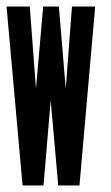

<svg xmlns="http://www.w3.org/2000/svg" viewBox="-23 -567 338 587"><path d="M220 0 268 -547H197L178 -296L157 -547H109L87 -296L68 -547H-3L46 0H110L132 -260L155 0Z"/></svg>

Font: League Gothic Condensed
Style: Regular
Weight: 400
Width: 3
Designer: Tyler Finck
Foundry: The League of Moveable Type
Version: Version 1.001;PS 001.001;hotconv 1.0.56;makeotf.lib2.0.21325